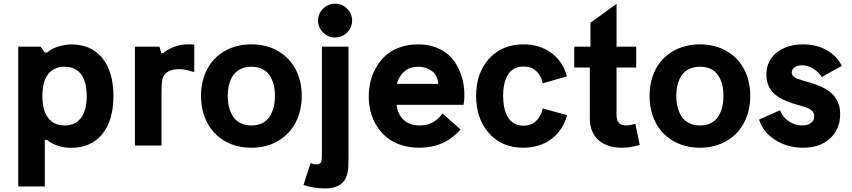

<svg xmlns="http://www.w3.org/2000/svg" viewBox="-20 -798 4670 1053"><path d="M372.1 -554.2Q480.5 -554.2 541.3 -479.2Q602.1 -404.3 602.1 -271Q602.1 -137.7 540.8 -62.5Q479.5 12.7 368.7 12.7Q331.5 12.7 296.6 1.2Q261.7 -10.3 237.8 -30.8H225.6V224.6H80.1V-542H203.1L225.6 -509.8H237.8Q261.7 -530.3 298.1 -542.2Q334.5 -554.2 372.1 -554.2ZM212.4 -271Q212.4 -192.4 244.1 -151.1Q275.9 -109.9 334.5 -109.9Q393.1 -109.9 424.3 -151.4Q455.6 -192.9 455.6 -271Q455.6 -349.6 424.6 -390.9Q393.6 -432.1 334.5 -432.1Q275.4 -432.1 243.9 -391.4Q212.4 -350.6 212.4 -271Z M720.2 0V-542H854.5L864.3 -507.8H876.5Q936 -554.7 1014.2 -554.7Q1034.7 -554.7 1045.4 -553.2V-404.3H1037.6Q995.1 -418.9 962.9 -418.9Q914.1 -418.9 887.7 -394.5Q874 -381.8 869.9 -358.6Q865.7 -335.4 865.7 -289.1V0Z M1358.9 12.2Q1275.4 12.2 1211.9 -25.1Q1148.4 -62.5 1115.5 -126.7Q1082.5 -190.9 1082.5 -272.5Q1082.5 -353.5 1115.5 -417.2Q1148.4 -481 1211.9 -517.8Q1275.4 -554.7 1358.9 -554.7Q1442.4 -554.7 1505.4 -517.8Q1568.4 -481 1601.6 -417.2Q1634.8 -353.5 1634.8 -272.5Q1634.8 -190.9 1601.6 -126.7Q1568.4 -62.5 1505.1 -25.1Q1441.9 12.2 1358.9 12.2ZM1358.9 -432.1Q1330.6 -432.1 1308.3 -423.3Q1286.1 -414.6 1271.5 -399.9Q1256.8 -385.3 1247.1 -364.5Q1237.3 -343.8 1233.2 -321Q1229 -298.3 1229 -272.5Q1229 -239.7 1235.8 -211.7Q1242.7 -183.6 1257.3 -160.2Q1272 -136.7 1298.1 -123.3Q1324.2 -109.9 1358.9 -109.9Q1393.6 -109.9 1419.2 -123Q1444.8 -136.2 1459.5 -159.7Q1474.1 -183.1 1481 -211.2Q1487.8 -239.3 1487.8 -272.5Q1487.8 -305.7 1481 -333.3Q1474.1 -360.8 1459.5 -383.5Q1444.8 -406.2 1419.2 -419.2Q1393.6 -432.1 1358.9 -432.1Z M1724.6 -685.5Q1724.6 -723.1 1752.2 -750.5Q1779.8 -777.8 1817.9 -777.8Q1856 -777.8 1883.5 -750.5Q1911.1 -723.1 1911.1 -685.5Q1911.1 -647 1883.5 -619.6Q1856 -592.3 1817.9 -592.3Q1779.8 -592.3 1752.2 -619.4Q1724.6 -646.5 1724.6 -685.5ZM1762.2 235.4Q1702.6 235.4 1644.5 216.8L1683.1 96.7Q1700.7 103.5 1717.8 103.5Q1728 103.5 1737.8 95.7Q1743.2 89.4 1744.4 77.6Q1745.6 65.9 1745.6 33.2V-542H1891.1V63.5Q1891.1 99.6 1890.6 115.2Q1890.1 130.9 1884.5 154.3Q1878.9 177.7 1867.7 193.4Q1836.4 235.4 1762.2 235.4Z M2526.9 -275.4Q2526.9 -253.9 2522.5 -223.1H2154.8Q2160.6 -172.9 2192.9 -141.4Q2225.1 -109.9 2282.2 -109.9Q2359.9 -109.9 2406.7 -175.8L2505.9 -87.9Q2418 12.2 2281.2 12.2Q2225.6 12.2 2179 -3.2Q2132.3 -18.6 2100.1 -45.4Q2067.9 -72.3 2045.7 -108.2Q2023.4 -144 2012.9 -184.6Q2002.4 -225.1 2002.4 -269Q2002.4 -311.5 2012.2 -351.8Q2022 -392.1 2043.2 -429.2Q2064.5 -466.3 2095.5 -493.9Q2126.5 -521.5 2172.1 -538.1Q2217.8 -554.7 2272.5 -554.7Q2327.6 -554.7 2372.3 -537.4Q2417 -520 2445.3 -492.2Q2473.6 -464.4 2492.4 -427.2Q2511.2 -390.1 2519 -352.5Q2526.9 -314.9 2526.9 -275.4ZM2273.4 -432.1Q2225.6 -432.1 2195.8 -404.5Q2166 -377 2156.7 -337.9H2384.3Q2382.3 -353 2378.9 -364.3Q2369.1 -397.9 2339.1 -415Q2309.1 -432.1 2273.4 -432.1Z M2849.1 12.2Q2732.9 12.2 2662.1 -67.1Q2591.3 -146.5 2591.3 -272.5Q2591.3 -398.9 2662.8 -476.8Q2734.4 -554.7 2850.1 -554.7Q2940.9 -554.7 3004.9 -506.8Q3068.8 -459 3088.9 -378.9L2957 -341.3Q2947.3 -383.8 2920.7 -408.4Q2894 -433.1 2850.1 -433.1Q2820.3 -433.1 2798.3 -420.4Q2776.4 -407.7 2763.7 -385Q2751 -362.3 2745.1 -334.2Q2739.3 -306.2 2739.3 -272.5Q2739.3 -238.8 2745.1 -210.4Q2751 -182.1 2763.7 -158.7Q2776.4 -135.3 2798.3 -122.1Q2820.3 -108.9 2850.1 -108.9Q2893.1 -108.9 2920.2 -134.5Q2947.3 -160.2 2957 -203.1L3090.3 -166.5Q3068.4 -84 3004.6 -35.9Q2940.9 12.2 2849.1 12.2Z M3389.2 12.2Q3309.6 12.2 3262.2 -30Q3214.8 -72.3 3214.8 -149.9V-427.7H3129.4V-542H3218.3V-673.3L3361.3 -776.9V-542H3469.2V-427.7H3361.3V-168.9Q3361.3 -135.7 3375.5 -122.8Q3389.6 -109.9 3416 -109.9Q3433.6 -109.9 3464.8 -118.7L3488.3 -3.4Q3439 12.2 3389.2 12.2Z M3818.8 12.2Q3735.4 12.2 3671.9 -25.1Q3608.4 -62.5 3575.4 -126.7Q3542.5 -190.9 3542.5 -272.5Q3542.5 -353.5 3575.4 -417.2Q3608.4 -481 3671.9 -517.8Q3735.4 -554.7 3818.8 -554.7Q3902.3 -554.7 3965.3 -517.8Q4028.3 -481 4061.5 -417.2Q4094.7 -353.5 4094.7 -272.5Q4094.7 -190.9 4061.5 -126.7Q4028.3 -62.5 3965.1 -25.1Q3901.9 12.2 3818.8 12.2ZM3818.8 -432.1Q3790.5 -432.1 3768.3 -423.3Q3746.1 -414.6 3731.4 -399.9Q3716.8 -385.3 3707 -364.5Q3697.3 -343.8 3693.1 -321Q3689 -298.3 3689 -272.5Q3689 -239.7 3695.8 -211.7Q3702.6 -183.6 3717.3 -160.2Q3731.9 -136.7 3758.1 -123.3Q3784.2 -109.9 3818.8 -109.9Q3853.5 -109.9 3879.2 -123Q3904.8 -136.2 3919.4 -159.7Q3934.1 -183.1 3940.9 -211.2Q3947.8 -239.3 3947.8 -272.5Q3947.8 -305.7 3940.9 -333.3Q3934.1 -360.8 3919.4 -383.5Q3904.8 -406.2 3879.2 -419.2Q3853.5 -432.1 3818.8 -432.1Z M4385.3 12.2Q4298.8 12.2 4231.9 -30.3Q4165 -72.8 4143.1 -142.1L4257.8 -193.4Q4271.5 -156.2 4305.4 -133.1Q4339.4 -109.9 4378.9 -109.9Q4408.2 -109.9 4426.8 -122.8Q4445.3 -135.7 4445.3 -160.2Q4445.3 -182.6 4428.2 -195.1Q4411.1 -207.5 4375.5 -216.8Q4312 -234.4 4278.8 -250Q4183.1 -293.9 4183.1 -387.7Q4183.1 -466.3 4240.2 -510.5Q4297.4 -554.7 4384.3 -554.7Q4458 -554.7 4514.6 -522.5Q4571.3 -490.2 4596.7 -436.5L4486.8 -375.5Q4468.8 -403.8 4439.5 -421.9Q4410.2 -439.9 4379.9 -439.9Q4356 -439.9 4339.1 -429.2Q4322.3 -418.5 4322.3 -399.9Q4322.3 -387.7 4332 -378.9Q4341.8 -370.1 4353 -366Q4364.3 -361.8 4386.7 -355.5Q4465.8 -333.5 4502 -313.5Q4587.9 -267.1 4587.9 -173.3Q4587.9 -89.8 4532.2 -38.8Q4476.6 12.2 4385.3 12.2Z"/></svg>

Font: Acari Sans Neue Black
Style: Regular
Weight: 900
Designer: Alfredo Marco Pradil
Foundry: Alfredo Marco Pradil
Version: Version 1.045;June 16, 2019;FontCreator 11.5.0.2425 64-bit; 